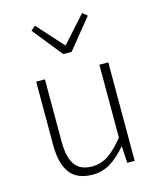

<svg xmlns="http://www.w3.org/2000/svg" viewBox="-121 -899 826 998"><g transform="rotate(-15 291.5 -400.0)"><path d="M94 -190V-530H141V-196Q141 -110 170 -69.5Q199 -29 262 -29Q309 -29 348 -54.5Q387 -80 434 -138V-530H482V0H442L437 -89H435Q392 -39 349 -13Q306 13 254 13Q172 13 133 -37Q94 -87 94 -190ZM139 -792 163 -813 288 -674H292L417 -813L442 -792L312 -632H267Z"/></g></svg>

Font: Merged Yaku Han JP ExtraLight
Style: Regular
Weight: 250
Designer: Ryoko NISHIZUKA 西塚涼子 (kana, bopomofo & ideographs); Paul D. Hunt (Latin, Greek & Cyrillic); Sandoll Communications 산돌커뮤니
Foundry: Adobe
Version: Version 2.004